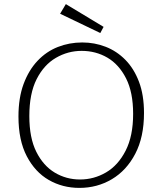

<svg xmlns="http://www.w3.org/2000/svg" viewBox="-20 -909 791 936"><path d="M367 7Q285 7 218 -31.5Q151 -70 110.5 -147.5Q70 -225 70 -341Q70 -432 95 -499.5Q120 -567 163 -612.5Q206 -658 262 -680Q318 -702 381 -702Q441 -702 495 -681Q549 -660 591 -617.5Q633 -575 657.5 -510.5Q682 -446 682 -358Q682 -241 639.5 -159.5Q597 -78 525.5 -35.5Q454 7 367 7ZM370 -34Q438 -34 497 -68.5Q556 -103 592.5 -174.5Q629 -246 629 -354Q629 -459 594.5 -527Q560 -595 503.5 -628Q447 -661 378 -661Q311 -661 252.5 -627Q194 -593 158.5 -523Q123 -453 123 -343Q123 -237 157 -169Q191 -101 247 -67.5Q303 -34 370 -34ZM469 -748 273 -842 301 -889 485 -778Z"/></svg>

Font: Bitter Thin Light
Style: Regular
Weight: 300
Version: Version 2.002